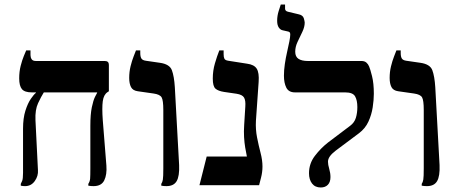

<svg xmlns="http://www.w3.org/2000/svg" viewBox="-20 -820 2031 850"><path d="M394 4Q388 4 382 3.5Q376 3 371 2V-6Q378 -17 379 -29Q380 -41 380 -75V-263Q380 -314 386.5 -345Q393 -376 400.5 -391Q408 -406 410 -409V-411H121Q89 -411 77 -425.5Q65 -440 65 -473Q65 -503 71.5 -528.5Q78 -554 85.5 -572Q93 -590 96 -597H115V-576Q115 -566 120 -558Q125 -550 139 -550H444Q462 -550 462 -533V-416L456 -412Q439 -401 435 -372Q431 -343 435 -288L451 -87Q454 -47 441.5 -21.5Q429 4 394 4ZM91 4Q87 4 81 3.5Q75 3 72 2V-6Q74 -10 78 -19Q82 -28 82 -55V-250Q82 -297 92.5 -330Q103 -363 116.5 -382.5Q130 -402 139 -409V-434H174V-411Q162 -392 148.5 -363Q135 -334 137 -288L148 -67Q150 -41 134 -18.5Q118 4 91 4Z M717 4Q711 4 705 3.5Q699 3 694 2V-6Q699 -13 701 -25Q703 -37 703 -75V-333Q703 -376 695.5 -389Q688 -402 660 -406L590 -416Q568 -419 560 -434.5Q552 -450 552 -475Q552 -502 558 -526.5Q564 -551 571.5 -570Q579 -589 582 -597H601V-585Q601 -569 606 -561Q611 -553 626 -551L688 -542Q731 -536 741 -509Q751 -482 754 -434L773 -89Q775 -40 762 -18Q749 4 717 4Z M863 0 895 -127H1073Q1069 -146 1065.5 -167Q1062 -188 1060.5 -213Q1059 -238 1061 -267L1066 -348Q1068 -375 1060.5 -388Q1053 -401 1027 -405L972 -413Q946 -417 934 -427.5Q922 -438 922 -472Q922 -507 931.5 -539.5Q941 -572 951 -597H970V-580Q970 -567 973.5 -560Q977 -553 991 -551L1074 -538Q1105 -534 1116.5 -516Q1128 -498 1125 -457L1113 -285Q1111 -247 1118 -211.5Q1125 -176 1133.5 -143.5Q1142 -111 1142 -83Q1142 -58 1135.5 -33Q1129 -8 1127 0Z M1400 10Q1375 10 1361.5 -7.5Q1348 -25 1348 -53Q1348 -96 1374 -130Q1400 -164 1432 -189L1530 -263Q1549 -277 1555.5 -298.5Q1562 -320 1562 -346Q1562 -376 1552 -393.5Q1542 -411 1508 -411H1286Q1258 -411 1247.5 -432Q1237 -453 1237 -485Q1237 -509 1241 -536.5Q1245 -564 1251 -590Q1257 -616 1261 -636.5Q1265 -657 1265 -667Q1265 -675 1262 -677.5Q1259 -680 1253 -681L1231 -686Q1221 -688 1214 -698.5Q1207 -709 1207 -728Q1207 -750 1213.5 -770.5Q1220 -791 1223 -800H1242V-782Q1242 -771 1255 -768L1301 -757Q1321 -753 1325 -739Q1329 -725 1329 -720Q1329 -701 1318.5 -679Q1308 -657 1297.5 -635Q1287 -613 1287 -591Q1287 -569 1301.5 -559.5Q1316 -550 1343 -550H1580Q1594 -550 1602 -543Q1610 -536 1614 -526Q1619 -515 1627 -483Q1635 -451 1635 -405Q1635 -378 1630 -345Q1625 -312 1611 -281.5Q1597 -251 1569 -230L1466 -153Q1449 -140 1440.5 -128Q1432 -116 1432 -104Q1432 -91 1437.5 -72.5Q1443 -54 1443 -36Q1443 -14 1431.5 -2Q1420 10 1400 10Z M1870 4Q1864 4 1858 3.5Q1852 3 1847 2V-6Q1852 -13 1854 -25Q1856 -37 1856 -75V-333Q1856 -376 1848.5 -389Q1841 -402 1813 -406L1743 -416Q1721 -419 1713 -434.5Q1705 -450 1705 -475Q1705 -502 1711 -526.5Q1717 -551 1724.5 -570Q1732 -589 1735 -597H1754V-585Q1754 -569 1759 -561Q1764 -553 1779 -551L1841 -542Q1884 -536 1894 -509Q1904 -482 1907 -434L1926 -89Q1928 -40 1915 -18Q1902 4 1870 4Z"/></svg>

Font: Frank Ruhl Libre Medium
Style: Regular
Weight: 500
Designer: Yanek Iontef
Foundry: Fontef
Version: Version 6.004